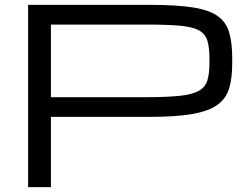

<svg xmlns="http://www.w3.org/2000/svg" viewBox="-20 -770 1012 790"><path d="M95.7 0V-750H597.7Q707.5 -750 774.7 -739.3Q841.8 -728.5 876.5 -703.4Q911.1 -678.2 923.3 -635.5Q935.5 -592.8 935.5 -529.3V-509.8Q935.5 -449.2 923.1 -407Q910.6 -364.7 875 -338.9Q839.4 -313 772 -301Q704.6 -289.1 594.7 -289.1H189.5V0ZM841.8 -529.3Q841.8 -575.7 833 -603.5Q824.2 -631.3 797.9 -645.5Q771.5 -659.7 719.2 -664.3Q667 -668.9 579.6 -668.9H189.5V-370.1H579.6Q667 -370.1 719.2 -375.7Q771.5 -381.3 797.9 -396.2Q824.2 -411.1 833 -438.7Q841.8 -466.3 841.8 -509.8Z"/></svg>

Font: Michroma
Style: Regular
Weight: 400
Designer: Vernon Adams
Foundry: Vernon Adams
Version: Version 1.100; ttfautohint (v1.8.4.7-5d5b);gftools[0.9.29]